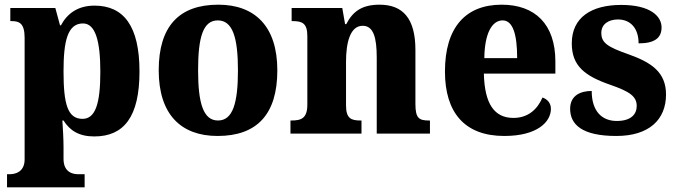

<svg xmlns="http://www.w3.org/2000/svg" viewBox="-20 -570 2889 819"><path d="M10 229H341V173H312C291 173 251 165 251 108V58C251 20 248 -25 246 -56H251C278 -13 317 12 382 12C509 12 575 -72 575 -265C575 -460 507 -546 383 -546C311 -546 266 -511 240 -462H236L216 -536H24V-480H29C62 -480 85 -471 85 -409V110C85 165 43 173 23 173H10ZM332 -63C268 -63 251 -127 251 -266C251 -394 268 -470 334 -470C387 -470 408 -395 408 -264C408 -128 387 -63 332 -63Z M908 10C1076 10 1163 -82 1163 -270C1163 -458 1067 -550 911 -550C744 -550 657 -458 657 -270C657 -82 752 10 908 10ZM910 -56C847 -56 825 -130 825 -270C825 -411 846 -483 909 -483C972 -483 995 -411 995 -270C995 -130 973 -56 910 -56Z M1219 0H1522V-56H1518C1477 -56 1456 -65 1456 -121V-306C1456 -387 1473 -460 1527 -460C1573 -460 1587 -410 1587 -325V0H1814V-56H1810C1768 -56 1752 -65 1752 -126V-357C1752 -492 1698 -550 1599 -550C1525 -550 1485 -522 1457 -467H1452L1440 -536H1224V-480H1228C1269 -480 1291 -471 1291 -416V-124C1291 -65 1265 -56 1223 -56H1219Z M2131 10C2272 10 2330 -50 2330 -106C2330 -130 2315 -147 2294 -154C2273 -105 2234 -67 2170 -67C2090 -67 2047 -125 2044 -256H2349V-308C2349 -467 2262 -550 2120 -550C1966 -550 1878 -453 1878 -265C1878 -91 1961 10 2131 10ZM2186 -322H2046C2047 -426 2078 -483 2124 -483C2168 -483 2186 -423 2186 -322Z M2609 10C2748 10 2821 -59 2821 -167C2821 -263 2757 -304 2662 -338C2570 -370 2545 -388 2545 -430C2545 -467 2576 -487 2616 -487C2668 -487 2704 -451 2704 -385C2772 -385 2802 -408 2802 -453C2802 -501 2754 -549 2630 -549C2503 -549 2419 -496 2419 -385C2419 -289 2474 -246 2584 -208C2664 -180 2696 -160 2696 -118C2696 -83 2672 -54 2611 -54C2547 -54 2504 -96 2504 -182C2458 -182 2412 -164 2412 -106C2412 -40 2461 10 2609 10Z"/></svg>

Font: Noto Serif Tamil SemiCondensed ExtraBold
Style: Regular
Weight: 800
Width: 4
Designer: Indian Type Foundry, Tom Grace, and the Monotype Design Team
Foundry: Monotype Imaging Inc.
Version: Version 2.004